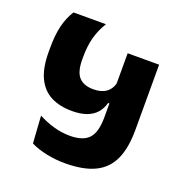

<svg xmlns="http://www.w3.org/2000/svg" viewBox="-118 -737 813 852"><g transform="rotate(20 288.5 -311.0)"><path d="M86 -632Q63.5 -596 53 -552.8Q42.5 -509.5 42.5 -448V-429.5Q42.5 -354 65 -307.5Q87.5 -261 129.2 -239.8Q171 -218.5 229 -218.5Q269 -218.5 297.5 -229Q326 -239.5 343.2 -259.2Q360.5 -279 368 -307H379.5L376 -409Q369 -375.5 346 -358.5Q323 -341.5 285 -341.5Q239.5 -341.5 216.8 -366.2Q194 -391 194 -449.5V-462Q194 -512.5 205 -553.5Q216 -594.5 239.5 -632ZM374 -242Q374 -170.5 346.5 -141.2Q319 -112 258 -112Q219 -112 181.2 -122.8Q143.5 -133.5 107.5 -152.5L116 -24Q149 -7.5 192 1.2Q235 10 278.5 10Q365.5 10 419.2 -16Q473 -42 497.8 -96.5Q522.5 -151 522.5 -236V-544H374Z"/></g></svg>

Font: Anek Devanagari
Style: Bold
Weight: 700
Designer: Kailash Malviya (Devanagari) & Yesha Goshar (Latin)
Foundry: Ek Type
Version: Version 1.003